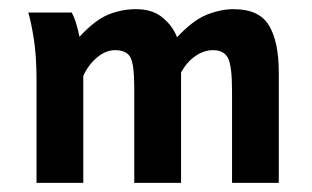

<svg xmlns="http://www.w3.org/2000/svg" viewBox="-20 -401 685 421"><path d="M60.1 0V-225.1Q60.1 -278.8 54 -316.7Q47.9 -354.5 42 -373.5H137.2Q143.1 -362.8 147.5 -347.9Q151.9 -333 154.3 -320.3Q188 -356.9 217.3 -368.9Q246.6 -380.9 278.3 -380.9Q314.5 -380.9 336.7 -362.3Q358.9 -343.8 368.2 -319.3Q402.8 -356.4 433.3 -368.7Q463.9 -380.9 492.2 -380.9Q548.3 -380.9 569.8 -345.2Q591.3 -309.6 591.3 -241.7V0H488.8V-201.2Q488.8 -256.3 480 -273.7Q471.2 -291 446.8 -291Q426.8 -291 407.7 -277.6Q388.7 -264.2 377 -241.7V0H274.4V-208.5Q274.4 -260.7 265.6 -275.9Q256.8 -291 232.4 -291Q211.9 -291 192.9 -275.1Q173.8 -259.3 162.6 -234.4V0Z"/></svg>

Font: Harmattan
Style: Bold
Weight: 700
Designer: George W. Nuss III and SIL International
Foundry: SIL International
Version: Version 4.000